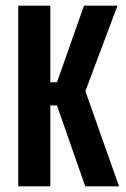

<svg xmlns="http://www.w3.org/2000/svg" viewBox="-20 -659 446 679"><path d="M281.5 0 181.5 -286H149.5V-368H181.5L277 -639H395.5L277 -323.5L276.5 -352L401 0ZM44.5 0V-639H158V0Z"/></svg>

Font: Anek Tamil Condensed SemiBold
Style: Regular
Weight: 600
Width: 3
Designer: Aadarsh Rajan (Tamil), Yesha Goshar (Latin)
Foundry: Ek Type
Version: Version 1.003